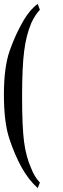

<svg xmlns="http://www.w3.org/2000/svg" viewBox="-40 -752 321 982"><path d="M153 -732C127.7 -714 104 -686.7 82 -650C53.3 -601.3 29.2 -548.8 9.5 -492.5C-10.2 -436.2 -20 -361.3 -20 -268C-20 -174 -10.8 -99.2 7.5 -43.5C25.8 12.2 46.8 61.3 70.5 104C94.2 146.7 121.7 182 153 210L164 182C145.3 162 130.7 138 120 110C102 70 89.7 24.3 83 -27C76.3 -78.3 73 -155.3 73 -258C73 -358 76.5 -435.5 83.5 -490.5C90.5 -545.5 102.7 -593.3 120 -634C132 -660.7 146.7 -683.3 164 -702Z"/></svg>

Font: Neocyr
Style: Regular
Weight: 400
Designer: Viktar Palstsiuk <vipals@gmail.com>
Version: 1.00